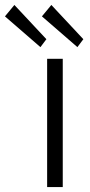

<svg xmlns="http://www.w3.org/2000/svg" viewBox="-99 -754 363 774"><path d="M-41 -734 -79 -688 64 -564 88 -596ZM108 -734 70 -688 213 -564 237 -596ZM154 -517H91V0H154Z"/></svg>

Font: United Sans ExtraLight
Style: Regular
Weight: 200
Designer: Pablo Impallari, Rodrigo Fuenzalida (Modified by Dan O. Williams)
Version: Version 1.000;PS 001.000;hotconv 1.0.88;makeotf.lib2.5.64775